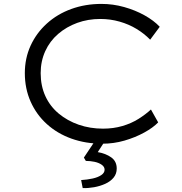

<svg xmlns="http://www.w3.org/2000/svg" viewBox="-20 -725 933 982"><path d="M503 10Q418 10 345.5 -16Q273 -42 219.5 -90.5Q166 -139 136.5 -205.5Q107 -272 107 -351Q107 -427 136.5 -491.5Q166 -556 219.5 -604.5Q273 -653 344.5 -679Q416 -705 499 -705Q558 -705 615 -689Q672 -673 719.5 -646.5Q767 -620 797 -588L748 -522Q718 -553 678.5 -577Q639 -601 591.5 -614.5Q544 -628 493 -628Q430 -628 375 -608Q320 -588 277.5 -551.5Q235 -515 211.5 -463.5Q188 -412 188 -351Q188 -286 212 -233.5Q236 -181 280.5 -144Q325 -107 383 -87Q441 -67 507 -67Q560 -67 606 -80.5Q652 -94 688.5 -117Q725 -140 752 -165L789 -99Q763 -72 717.5 -47Q672 -22 617 -6Q562 10 503 10ZM403 237 395 196Q427 194 454 188Q481 182 498 170.5Q515 159 515 143Q515 128 500 117.5Q485 107 463 102.5Q441 98 419 98L409 81L473 -15H524L480 53Q521 60 549 80Q577 100 577 137Q577 164 561 183.5Q545 203 518.5 215Q492 227 461.5 232.5Q431 238 403 237Z"/></svg>

Font: Lexend Peta Light
Style: Regular
Weight: 300
Version: Version 1.007